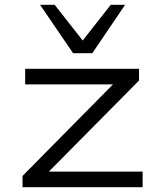

<svg xmlns="http://www.w3.org/2000/svg" viewBox="-20 -781 673 801"><path d="M74 0V-47L481 -459L489 -429H85V-494H560V-445L152 -33L145 -65H575V0ZM285 -559 147 -761H208L325 -612L442 -761H502L365 -559Z"/></svg>

Font: Nunito Sans 7pt Expanded Light
Style: Regular
Weight: 300
Width: 7
Designer: Vernon Adams
Foundry: Vernon Adams
Version: Version 3.101;gftools[0.9.27]